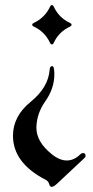

<svg xmlns="http://www.w3.org/2000/svg" viewBox="-20 -538 368 757"><path d="M31.2 0ZM317.4 -508.3ZM317.4 77.1Q317.4 81.1 312 85.9L204.1 187Q190.9 198.7 184.1 198.7Q176.8 198.7 173.8 187.5Q170.9 176.8 161.1 171.4Q31.2 105 31.2 -2.9Q31.2 -80.1 101.1 -136.7Q170.9 -193.4 175.8 -263.7Q176.8 -277.3 185.5 -277.3Q194.3 -277.3 194.3 -245.6Q194.3 -189.5 159.2 -139.6Q124 -89.8 123.5 -34.2Q123.5 21.5 184.6 70.3Q214.8 94.7 243.4 94.7Q272 94.7 296.9 70.3Q301.8 65.4 307.6 65.4Q317.4 65.4 317.4 77.1ZM254.9 -432.6Q211.9 -412.1 192.4 -370.1Q189 -362.8 184.6 -362.8Q180.2 -362.8 176.8 -370.1Q156.2 -413.1 114.3 -432.6Q106.9 -436 106.9 -440.4Q106.9 -444.8 114.3 -448.2Q157.2 -468.8 176.8 -510.7Q180.2 -518.1 184.6 -518.1Q189 -518.1 192.4 -510.7Q212.9 -467.8 254.9 -448.2Q262.2 -444.8 262.2 -440.4Q262.2 -436 254.9 -432.6Z"/></svg>

Font: UnifrakturMaguntia21
Style: Book
Weight: 400
Designer: j. 'mach' wust, Gerrit Ansmann, Georg Duffner, based on a font by Peter Wiegel, original typeface by Carl Albert Fahrenw
Version: Version 2017-03-19